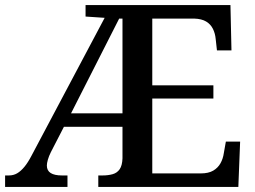

<svg xmlns="http://www.w3.org/2000/svg" viewBox="-20 -734 1003 754"><path d="M0 0V-45H15Q33 -45 47.5 -53.5Q62 -62 76 -79Q90 -96 104 -123L391 -664L316 -669V-714H885L889 -536H832L827 -581Q825 -603 816 -621Q807 -639 789.5 -649.5Q772 -660 743 -661H578V-399H818V-347H578V-53H768Q799 -53 817.5 -64Q836 -75 846 -93Q856 -111 859 -133L867 -178H923L916 0H366V-45H383Q405 -45 422.5 -50Q440 -55 450 -69.5Q460 -84 461 -112V-236H231L180 -137Q172 -121 168 -107Q164 -93 164 -84Q164 -64 179 -54.5Q194 -45 223 -45H245V0ZM259 -289H461V-661H448Z"/></svg>

Font: Noto Serif Hebrew Medium
Style: Regular
Weight: 500
Version: Version 2.003